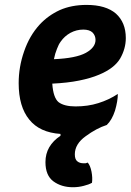

<svg xmlns="http://www.w3.org/2000/svg" viewBox="-20 -538 543 798"><path d="M502.9 -379.9Q502.9 -444.3 461.9 -481.4Q419.9 -517.6 339.8 -517.6Q277.3 -517.6 228.5 -496.1Q179.7 -473.6 144.5 -435.5Q102.5 -389.6 80.1 -324.2Q57.6 -259.8 57.6 -192.4Q57.6 -94.7 101.6 -41Q144.5 12.7 231.4 18.6Q231.4 21.5 231.4 26.4Q201.2 45.9 184.6 74.2Q168.9 101.6 168.9 135.7Q168.9 191.4 202.1 215.8Q235.4 240.2 283.2 240.2Q306.6 240.2 328.1 234.4Q348.6 229.5 362.3 221.7Q365.2 201.2 360.4 175.8Q355.5 150.4 344.7 137.7Q339.8 139.6 335.9 140.6Q331.1 140.6 327.1 140.6Q311.5 140.6 301.8 132.8Q291 125 291 103.5Q291 60.5 335.9 28.3Q380.9 -4.9 423.8 -18.6Q445.3 -39.1 458 -78.1Q469.7 -118.2 469.7 -147.5Q432.6 -123 388.7 -109.4Q345.7 -95.7 293.9 -95.7Q247.1 -95.7 223.6 -113.3Q201.2 -131.8 197.3 -190.4Q260.7 -193.4 308.6 -203.1Q357.4 -212.9 391.6 -227.5Q455.1 -253.9 479.5 -294.9Q502.9 -335.9 502.9 -379.9ZM204.1 -292Q209 -316.4 216.8 -335Q223.6 -353.5 232.4 -365.2Q248 -387.7 272.5 -401.4Q297.9 -415 326.2 -415Q352.5 -415 365.2 -402.3Q377 -389.6 377 -372.1Q377 -340.8 336.9 -318.4Q295.9 -295.9 204.1 -292Z"/></svg>

Font: cl
Style: Bold Italic
Weight: 400
Designer: Mitja Miklavcic
Version: Version 7.504; 2011; Build 1022